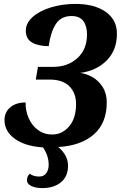

<svg xmlns="http://www.w3.org/2000/svg" viewBox="-20 -744 618 982"><path d="M118 178Q118 156 133 144Q138 150 151 154.5Q164 159 180 159Q204 159 216.5 142Q229 125 229 99Q229 52 200 10Q109 4 56 -34Q3 -72 3 -130Q3 -170 32.5 -195Q62 -220 111 -220Q110 -178 126.5 -140Q143 -102 174.5 -79Q206 -56 247 -56Q298 -56 333.5 -97.5Q369 -139 369 -212Q369 -268 335 -302.5Q301 -337 234 -337H163L174 -402H252Q326 -402 375.5 -446.5Q425 -491 425 -568Q425 -611 406 -636.5Q387 -662 346 -662Q292 -662 265.5 -621Q239 -580 229 -508Q176 -508 144 -526.5Q112 -545 112 -587Q112 -626 147.5 -657.5Q183 -689 241.5 -706.5Q300 -724 365 -724Q463 -724 520.5 -683.5Q578 -643 578 -572Q578 -487 525.5 -434.5Q473 -382 390 -371Q422 -367 453 -349.5Q484 -332 505 -299Q526 -266 526 -220Q526 -115 460.5 -57Q395 1 278 8Q328 50 328 104Q328 158 292 188Q256 218 197 218Q161 218 139.5 207Q118 196 118 178Z"/></svg>

Font: Noto Serif NarrowExtraBold
Style: Italic
Weight: 800
Width: 4
Italic angle: -12°
Designer: Monotype Design Team
Foundry: Monotype Imaging Inc.
Version: Version 1.001